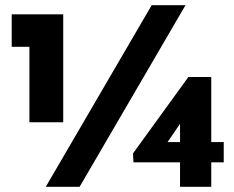

<svg xmlns="http://www.w3.org/2000/svg" viewBox="-20 -718 900 738"><path d="M693 -698 286 0H156L563 -698ZM25 -663H223V-248H93V-538H25ZM840 -172V-94H493L491 -128L704 -422H792V0H672V-278L702 -286L590 -122L572 -172Z"/></svg>

Font: Reem Kufi Fun
Style: Regular
Weight: 400
Designer: Khaled Hosny
Version: Version 1.005